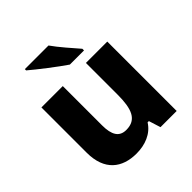

<svg xmlns="http://www.w3.org/2000/svg" viewBox="-206 -981 1074 1074"><g transform="rotate(-45 331.5 -444.0)"><path d="M343 -832H156V-822C199 -785 300 -707 352 -672H464V-685C432 -722 374 -787 343 -832ZM591 -615H422V-365C422 -252 399 -190 317 -190C262 -190 239 -229 239 -304V-615H70V-257C70 -116 151 -56 264 -56C332 -56 396 -80 431 -136H441L463 -66H591Z"/></g></svg>

Font: Noto Sans Malayalam UI ExtraBold
Style: Regular
Weight: 800
Designer: Jelle Bosma - Monotype Design Team
Foundry: Monotype Imaging Inc.
Version: Version 2.104